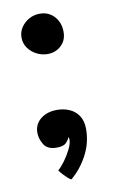

<svg xmlns="http://www.w3.org/2000/svg" viewBox="-76 -526 448 724"><g transform="rotate(-10 148.0 -164.0)"><path d="M128.5 -482.5Q162.5 -482.5 184 -458.8Q205.5 -435 205.5 -399.5Q205.5 -367 184 -347.2Q162.5 -327.5 132.5 -327.5Q110.5 -327.5 90.8 -337.5Q71 -347.5 58.2 -365.2Q45.5 -383 45.5 -405.5Q45.5 -427 57 -444.2Q68.5 -461.5 87.2 -472Q106 -482.5 128.5 -482.5ZM138 153.5Q134 152.5 125.8 145.2Q117.5 138 108.5 128.2Q99.5 118.5 95 111.5Q107.5 101 121.8 81.5Q136 62 146.5 40.8Q157 19.5 157 5Q157 -1.5 154.5 -5.5Q150.5 6 140.2 16Q130 26 104.5 26Q69.5 26 55.8 3.8Q42 -18.5 42 -42.5Q42 -63.5 53 -79.5Q64 -95.5 83.8 -104.8Q103.5 -114 129 -114Q156 -114 177.8 -104.2Q199.5 -94.5 212.5 -74.5Q225.5 -54.5 225.5 -24Q225.5 29 200.5 75.8Q175.5 122.5 138 153.5Z"/></g></svg>

Font: Grandstander Thin
Style: Regular
Weight: 400
Version: Version 1.200